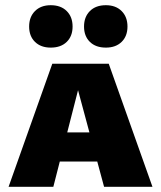

<svg xmlns="http://www.w3.org/2000/svg" viewBox="-20 -718 620 738"><path d="M13 0 181 -473H398L566 0H380L262 -438H297L185 0ZM124 -97 165 -209H401L450 -97ZM175 -535Q137 -535 114.5 -557Q92 -579 92 -616Q92 -653 114.5 -675.5Q137 -698 175 -698Q214 -698 236.5 -675.5Q259 -653 259 -616Q259 -579 236.5 -557Q214 -535 175 -535ZM387 -535Q348 -535 325.5 -557Q303 -579 303 -616Q303 -653 325.5 -675.5Q348 -698 387 -698Q425 -698 447.5 -675.5Q470 -653 470 -616Q470 -579 447.5 -557Q425 -535 387 -535Z"/></svg>

Font: Ysabeau SC Black
Style: Regular
Weight: 900
Designer: Christian Thalmann (Catharsis Fonts)
Version: Version 2.001;gftools[0.9.30]; featfreeze: smcp